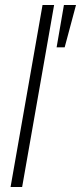

<svg xmlns="http://www.w3.org/2000/svg" viewBox="-20 -743 322 763"><path d="M22 0 149 -723H195L68 0ZM205 -555 234 -723H282L237 -555Z"/></svg>

Font: Archivo SemiCondensed Thin
Style: Italic
Weight: 250
Width: 4
Italic angle: -10°
Designer: Hector Gatti
Foundry: Omnibus-Type
Version: Version 2.001